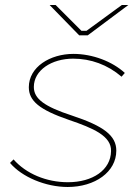

<svg xmlns="http://www.w3.org/2000/svg" viewBox="-20 -740 557 766"><path d="M250 6C359 6 444 -54 444 -139C444 -199 394 -237 267 -279C157 -315 115 -346 115 -393C115 -460 186 -506 272 -506C342 -506 409 -482 465 -434L478 -449C428 -495 349 -525 273 -525C180 -525 95 -473 95 -392C95 -337 138 -302 254 -262C354 -228 425 -197 423 -137C422 -62 350 -13 251 -13C165 -13 84 -47 34 -104L20 -90C67 -34 162 6 250 6ZM296 -599H330L492 -720H466L325 -617H305L202 -720H178Z"/></svg>

Font: Fixel Display 20240404 Thin
Style: Italic
Weight: 100
Italic angle: -10°
Designer: AlfaBravo + MacPaw
Foundry: Kyrylo Tkachov, Marchela Mozhyna, Serhii Makarenko, Maria Weinstein, Zakhar Kryvoshyya
Version: Version 1.211;Glyphs 3.2 (3225)